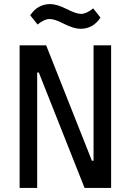

<svg xmlns="http://www.w3.org/2000/svg" viewBox="-20 -920 640 940"><path d="M374 -779Q342 -779 294 -803Q248 -827 223 -827Q197 -827 164 -800L128 -845Q164 -900 226 -900Q258 -900 306 -876Q353 -852 377 -852Q403 -852 436 -879L472 -834Q436 -779 374 -779ZM394 0 170 -565H162V0H76V-698H206L430 -133H438V-698H524V0Z"/></svg>

Font: IBM Plex Mono Text
Style: Regular
Weight: 450
Designer: Mike Abbink, Paul van der Laan, Pieter van Rosmalen
Foundry: Bold Monday
Version: Version 2.000